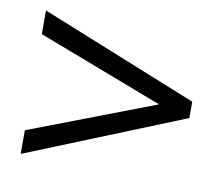

<svg xmlns="http://www.w3.org/2000/svg" viewBox="-54 -488 617 532"><g transform="rotate(10 254.0 -222.0)"><path d="M439 -203 35 -357.5V-424L478 -245.5V-199.5L35 -20.5V-87L439 -241.5Z"/></g></svg>

Font: Newsreader 24pt
Style: Bold
Weight: 700
Designer: Hugues Gentile
Foundry: Production Type
Version: Version 1.003